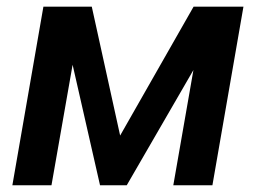

<svg xmlns="http://www.w3.org/2000/svg" viewBox="-20 -548 774 568"><path d="M335.4 -147 552.7 -528.3H700.2L608.4 0H492.7L552.2 -340.8L355 0H275.9L194.8 -356.4L132.3 0H16.6L108.4 -528.3H251.5Z"/></svg>

Font: Roboto Medium
Style: Italic
Weight: 500
Italic angle: -12°
Designer: Google
Version: Version 2.134; 2016